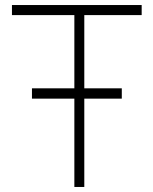

<svg xmlns="http://www.w3.org/2000/svg" viewBox="-20 -743 610 763"><path d="M107 -351V-392H464V-351ZM275.5 0V-683H27.5V-723H543V-683H315V0Z"/></svg>

Font: Public Sans Thin Thin
Style: Regular
Weight: 250
Version: Version 2.001